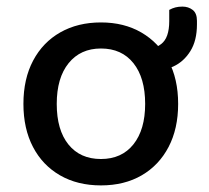

<svg xmlns="http://www.w3.org/2000/svg" viewBox="-20 -548 635 582"><path d="M520 -233Q520 -158 491 -102.5Q462 -47 409.5 -16.5Q357 14 286 14Q215 14 162 -16.5Q109 -47 80 -102.5Q51 -158 51 -233Q51 -309 80.5 -364.5Q110 -420 163 -450Q216 -480 286 -480Q356 -480 408.5 -449.5Q461 -419 490.5 -364Q520 -309 520 -233ZM286 -401Q224 -401 188 -356.5Q152 -312 152 -233Q152 -154 187.5 -110Q223 -66 286 -66Q349 -66 384.5 -110.5Q420 -155 420 -233Q420 -312 384.5 -356.5Q349 -401 286 -401ZM438 -332H420Q416 -339 413.5 -359Q411 -379 411 -396Q444 -396 468.5 -414.5Q493 -433 493 -484V-518Q502 -523 511.5 -525.5Q521 -528 533 -528Q551 -528 564 -518Q577 -508 577 -485V-474Q577 -425 557 -393Q537 -361 505.5 -346.5Q474 -332 438 -332Z"/></svg>

Font: Baloo Tamma 2 Medium
Style: Regular
Weight: 500
Designer: Divya Kowshik, Shuchita Grover and Ek Type
Foundry: Ek Type
Version: Version 1.700